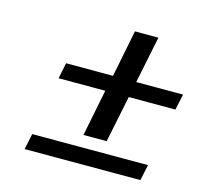

<svg xmlns="http://www.w3.org/2000/svg" viewBox="-80 -606 716 679"><g transform="rotate(15 278.0 -266.5)"><path d="M501 -73.2 488.8 -15.1H64.9L77.1 -73.2ZM384.8 -346.2H556.2L543.9 -288.1H373L337.9 -117.2H252.9L287.1 -288.1H116.2L127.9 -346.2H299.8L334 -518.1H419.9Z"/></g></svg>

Font: Linux Libertine G
Style: Bold Italic
Weight: 700
Italic angle: -11.5°
Designer: Philipp H. Poll
Foundry: Philipp H. Poll
Version: Version 4.1.0